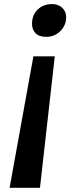

<svg xmlns="http://www.w3.org/2000/svg" viewBox="-20 -688 375 920"><path d="M26 212 140 -418H242.5L171.5 212ZM202.5 -511.5Q167 -511.5 150.2 -529Q133.5 -546.5 133.5 -574Q133.5 -617 161 -642.8Q188.5 -668.5 229 -668.5Q259.5 -668.5 278.2 -650.8Q297 -633 297 -605Q297 -567.5 269.5 -539.5Q242 -511.5 202.5 -511.5Z"/></svg>

Font: Merriweather Sans SemiBold
Style: Italic
Weight: 600
Italic angle: -7.5°
Designer: Eben Sorkin
Foundry: Eben Sorkin
Version: Version 2.001